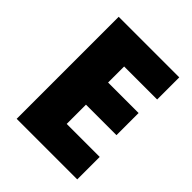

<svg xmlns="http://www.w3.org/2000/svg" viewBox="-200 -832 950 950"><g transform="rotate(45 274.5 -357.0)"><path d="M501 -559.1H270V-446.8H483.4V-292H270V-157.2H501V0H77.1V-713.9H501Z"/></g></svg>

Font: Open Sans Hebrew Extra Bold
Style: Regular
Weight: 800
Foundry: Ascender Corporation, Yanek Iontef
Version: Version 2.001;PS 002.001;hotconv 1.0.70;makeotf.lib2.5.58329